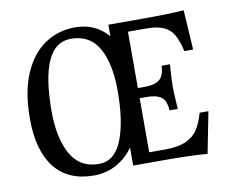

<svg xmlns="http://www.w3.org/2000/svg" viewBox="-73 -732 1013 839"><g transform="rotate(-10 433.5 -313.0)"><path d="M820 -177 784 6Q710 0 603 0H455V-80Q423 -35 378 -11Q333 13 280 13Q165 13 105.5 -62.5Q46 -138 46 -280Q46 -399 81 -479.5Q116 -560 175.5 -599.5Q235 -639 310 -639Q398 -639 455 -574V-625H613Q719 -625 790 -630L801 -454H762Q751 -501 736 -527.5Q721 -554 692.5 -567Q664 -580 615 -580H534V-330H565Q608 -330 629.5 -346.5Q651 -363 653 -408H690L688 -380Q685 -334 685 -309Q685 -287 688 -240L690 -210H653Q651 -254 629.5 -269.5Q608 -285 565 -285H534V-45H605Q663 -45 698 -61Q733 -77 751 -105.5Q769 -134 781 -177ZM445 -335Q445 -454 406 -523.5Q367 -593 282 -593Q145 -593 145 -294Q145 -176 185 -104.5Q225 -33 310 -33Q379 -33 412 -114.5Q445 -196 445 -335Z"/></g></svg>

Font: Gupter Medium
Style: Regular
Weight: 500
Designer: Octavio Pardo
Version: Version 1.000